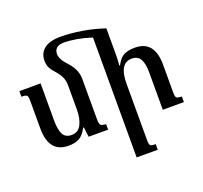

<svg xmlns="http://www.w3.org/2000/svg" viewBox="-167 -960 1500 1419"><g transform="rotate(-20 583.0 -250.5)"><path d="M1140 -44V0H974V-295Q974 -363 954 -398.5Q934 -434 887 -434Q788 -434 788 -272V166Q788 192 791 202.5Q794 213 804 217Q814 221 838 221V265H672V-678Q615 -697 558 -707Q501 -717 456 -717Q417 -717 398.5 -700Q380 -683 380 -654Q380 -616 420 -571Q459 -530 476 -494.5Q493 -459 493 -413V-99Q493 -64 503 -54Q513 -44 544 -44V0H391L381 -77H376Q349 -26 316.5 -7Q284 12 230 12Q76 12 76 -181V-391Q76 -418 73 -429Q70 -440 60 -444Q50 -448 25 -448V-492H192V-200Q192 -128 211 -91.5Q230 -55 278 -55Q330 -55 354 -101Q378 -147 378 -220V-407Q378 -445 365 -473.5Q352 -502 325 -533Q300 -559 288 -583Q276 -607 276 -639Q276 -699 319.5 -732.5Q363 -766 448 -766Q524 -766 613 -751.5Q702 -737 788 -708V-491Q788 -468 784 -416H789Q816 -468 849 -485Q882 -502 936 -502Q1090 -502 1090 -312V-101Q1090 -74 1093 -63Q1096 -52 1106 -48Q1116 -44 1140 -44Z"/></g></svg>

Font: Noto Serif Armenian Medium
Style: Regular
Weight: 500
Designer: Monotype Design team
Foundry: Monotype Imaging Inc.
Version: Version 1.000